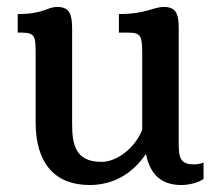

<svg xmlns="http://www.w3.org/2000/svg" viewBox="-20 -525 621 555"><path d="M83 -171.4C83 -50.8 140.6 9.8 238.8 9.8C305.7 9.8 361.8 -21 401.9 -80.1C416.5 -5.4 462.4 9.8 504.4 9.8C524.4 9.8 552.7 3.9 568.4 -7.8V-55.2C561 -51.8 549.3 -49.8 540 -49.8C493.7 -49.8 496.6 -79.1 496.6 -129.9V-442.4C496.6 -482.4 490.7 -504.9 453.6 -504.9C421.9 -504.9 402.8 -484.4 323.7 -484.4V-430.7H351.6C390.1 -430.7 390.1 -416.5 391.1 -374V-149.9C372.6 -101.6 321.3 -57.1 273.4 -57.1C196.3 -57.1 188.5 -109.4 188.5 -168V-440.4C188.5 -480.5 183.1 -504.9 146 -504.9C114.7 -504.9 107.4 -484.4 31.2 -484.4V-430.7H43.9C82.5 -430.7 82.5 -416.5 83 -374Z"/></svg>

Font: Arbutus Slab
Style: Regular
Weight: 400
Designer: Karolina Lach
Foundry: Karolina Lach
Version: Version 1.001